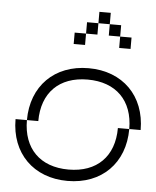

<svg xmlns="http://www.w3.org/2000/svg" viewBox="-53 -795 682 841"><g transform="rotate(5 287.5 -375.0)"><path d="M75 -250H25C25 -100 125 0 275 0C425 0 525 -100 525 -250H475C475 -125 400 -50 275 -50C150 -50 75 -125 75 -250ZM75 -250H125C125 -375 200 -450 325 -450C450 -450 525 -375 525 -250H575C575 -400 475 -500 325 -500C175 -500 75 -400 75 -250ZM250 -600H300V-650H250ZM300 -650H350V-700H300ZM350 -700H400V-750H350ZM400 -650H450V-700H400ZM450 -600H500V-650H450Z"/></g></svg>

Font: LS-VG5000 Light Shifted
Style: Regular
Weight: 400
Designer: Justin Bihan, 2021
Foundry: Justin Bihan, 2021
Version: Version 1.000;Glyphs 3.1.2 (3151)